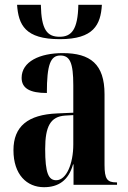

<svg xmlns="http://www.w3.org/2000/svg" viewBox="-20 -769 533 799"><path d="M229 -606C370 -606 399 -666 404 -749H306C304 -646 278 -616 228 -616C176 -616 152 -645 150 -749H51C57 -666 84 -606 229 -606ZM163 10C222 10 265 -17 284 -85H286V0H467V-10H464C426 -10 415 -24 415 -83V-377C415 -502 356 -548 241 -548C146 -548 70 -513 70 -445C70 -401 105 -382 175 -382C175 -500 190 -538 231 -538C271 -538 285 -508 285 -414V-300L218 -297C96 -292 36 -243 36 -144C36 -42 92 10 163 10ZM214 -19C182 -19 168 -48 168 -149C168 -243 190 -284 251 -288L285 -290V-168C285 -87 256 -19 214 -19Z"/></svg>

Font: Noto Serif Display ExtraCondensed
Style: Bold
Weight: 700
Width: 2
Designer: Monotype Design Team
Foundry: Monotype Imaging Inc.
Version: Version 2.009